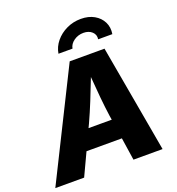

<svg xmlns="http://www.w3.org/2000/svg" viewBox="-187 -1091 1126 1223"><g transform="rotate(-20 375.5 -479.0)"><path d="M-22.5 0 339.8 -727.5H575.7L704.6 0H507.3L484.4 -152.8H244.6L172.9 0ZM307.1 -286.6H464.4L460 -313.5Q451.2 -376 444.6 -445.1Q438 -514.2 432.6 -587.4Q404.3 -514.2 376.5 -445.1Q348.6 -376 319.8 -313.5ZM498 -957.5Q550.3 -957.5 587.9 -936Q625.5 -914.6 643.6 -878.4Q661.6 -842.3 654.3 -797.4H558.1Q563 -827.6 541.3 -847.9Q519.5 -868.2 483.4 -868.2Q446.8 -868.2 418.2 -847.9Q389.6 -827.6 384.3 -797.4H289.1Q296.4 -842.3 326.2 -878.4Q356 -914.6 400.9 -936Q445.8 -957.5 498 -957.5Z"/></g></svg>

Font: Inter Extra Bold
Style: Italic
Weight: 800
Italic angle: -9.39999°
Designer: Rasmus Andersson
Foundry: rsms
Version: Version 4.000;git-3c8e0fc